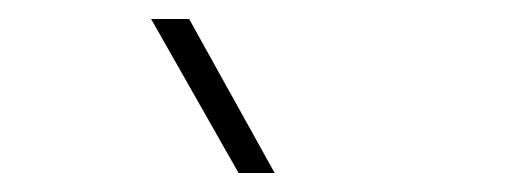

<svg xmlns="http://www.w3.org/2000/svg" viewBox="-20 -800 540 202"><path d="M269 -618H231L139 -780H179Z"/></svg>

Font: Tanohe Sans ExtraLight
Style: Regular
Weight: 250
Designer: Village Type and Design LLC & Cristiano Sobral
Foundry: Cooper Hewitt Smithsonian Design Museum
Version: Version 1.00;May 30, 2020;FontCreator 12.0.0.2522 64-bit; tt